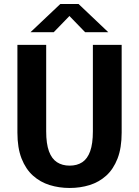

<svg xmlns="http://www.w3.org/2000/svg" viewBox="-20 -923 690 954"><path d="M326 11Q273.5 11 226.8 -3.5Q180 -18 144 -50.2Q108 -82.5 87.2 -135.2Q66.5 -188 66.5 -264V-700H209.5V-270.5Q209.5 -209 223.2 -171.5Q237 -134 263.2 -117Q289.5 -100 326 -100Q363 -100 388.8 -117Q414.5 -134 428 -171.5Q441.5 -209 441.5 -270.5V-700H584.5V-264Q584.5 -188 564 -135.2Q543.5 -82.5 507.8 -50.2Q472 -18 425.5 -3.5Q379 11 326 11ZM131.5 -763 279.5 -903H370.5L518 -763H403L325 -843.5L247 -763Z"/></svg>

Font: Trispace Thin SemiBold
Style: Regular
Weight: 600
Version: Version 1.210